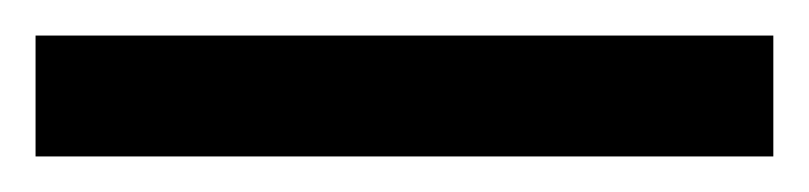

<svg xmlns="http://www.w3.org/2000/svg" viewBox="-22 70 455 108"><path d="M-2 158V90H413V158Z"/></svg>

Font: Noto Sans Kannada
Style: Bold
Weight: 700
Designer: Jelle Bosma - Monotype Design Team
Foundry: Monotype Imaging Inc.
Version: Version 2.005; ttfautohint (v1.8.4.7-5d5b)